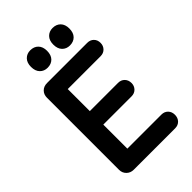

<svg xmlns="http://www.w3.org/2000/svg" viewBox="-263 -998 1096 1096"><g transform="rotate(-45 285.0 -450.0)"><path d="M140 0Q114 0 97 -17Q80 -34 80 -59V-641Q80 -667 96.5 -683.5Q113 -700 140 -700H199V0ZM161 -592V-700H464Q488 -700 503 -685Q518 -670 518 -646Q518 -623 503 -607.5Q488 -592 464 -592ZM157 -305V-414H427Q451 -414 466 -398.5Q481 -383 481 -359Q481 -336 466 -320.5Q451 -305 427 -305ZM170 0V-111H474Q498 -111 513 -95.5Q528 -80 528 -56Q528 -31 513 -15.5Q498 0 474 0ZM204 -759Q176 -759 158 -777.5Q140 -796 140 -830Q140 -863 158 -881.5Q176 -900 204 -900Q234 -900 252 -881.5Q270 -863 270 -830Q270 -796 252 -777.5Q234 -759 204 -759ZM384 -759Q356 -759 338 -777.5Q320 -796 320 -830Q320 -863 338 -881.5Q356 -900 384 -900Q414 -900 432 -881.5Q450 -863 450 -830Q450 -796 432 -777.5Q414 -759 384 -759Z"/></g></svg>

Font: National Park SemiBold
Style: Regular
Weight: 600
Designer: Andrea Herstowski, Ben Hoepner
Version: Version 1.009